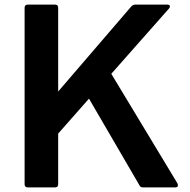

<svg xmlns="http://www.w3.org/2000/svg" viewBox="-20 -778 825 835"><path d="M101 37Q87 37 87 23V-744Q87 -758 101 -758H219Q233 -758 233 -744V-380L551 -750Q558 -758 569 -758H707Q719 -758 719 -749Q719 -747 715 -741L464 -457L752 20Q754 26 754 27Q754 37 742 37H602Q590 37 586 27L367 -349L233 -197V23Q233 37 219 37Z"/></svg>

Font: LINE Seed JP_TTF Bold
Style: Regular
Weight: 700
Designer: LINE & Fontrix & Fontworks
Version: Version 1.009